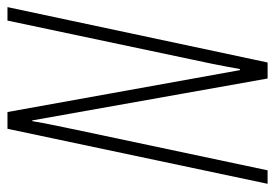

<svg xmlns="http://www.w3.org/2000/svg" viewBox="-134 -620 754 527"><g transform="rotate(-90 243.5 -357.0)"><path d="M2 0H39L147 -510C158 -563 168 -609 174 -646H176L291 0H335L487 -714H450L344 -212C337 -181 326 -127 317 -76H314L199 -714H153Z"/></g></svg>

Font: Noto Sans ExtraCondensed ExtraLight
Style: Italic
Weight: 200
Width: 2
Italic angle: -12°
Designer: Monotype Design Team
Foundry: Monotype Imaging Inc.
Version: Version 2.013